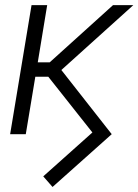

<svg xmlns="http://www.w3.org/2000/svg" viewBox="-20 -536 553 767"><path d="M189.9 210.9 152.8 168.5 349.1 -6.8 172.9 -229.5H121.1L83 0H20.5L106 -515.6H168.5L130.9 -287.1H178.7L431.6 -515.6H512.7L225.1 -256.3L426.3 0Z"/></svg>

Font: Inter Display Light
Style: Italic
Weight: 300
Italic angle: -9.39999°
Designer: Rasmus Andersson
Foundry: rsms
Version: Version 4.000;git-a52131595